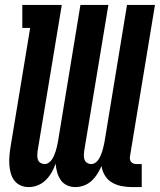

<svg xmlns="http://www.w3.org/2000/svg" viewBox="-20 -755 652 783"><path d="M287 8Q269 8 253 0.5Q237 -7 227.5 -21Q218 -35 213 -52.5Q208 -70 207 -88Q201 -70 191 -52.5Q181 -35 167 -21Q153 -7 134.5 0.5Q116 8 97 8Q79 8 63.5 1Q48 -6 38 -19.5Q28 -33 23.5 -50Q19 -67 18 -84.5Q17 -102 18.5 -120Q20 -138 23 -156L103 -641H71V-735H232L133 -137Q132 -128 132 -119.5Q132 -111 135 -103Q138 -95 145.5 -90.5Q153 -86 162 -86Q171 -86 179 -91.5Q187 -97 192 -105Q197 -113 201 -122Q205 -131 207.5 -139.5Q210 -148 212 -157Q214 -166 216 -175L308 -735H422L323 -137Q322 -128 322 -119.5Q322 -111 325 -103Q328 -95 335.5 -90.5Q343 -86 352 -86Q361 -86 369 -91.5Q377 -97 382 -105Q387 -113 391 -122Q395 -131 397.5 -139.5Q400 -148 402 -157Q404 -166 406 -175L498 -735H612L510 -117Q509 -111 510 -105Q511 -99 515 -94.5Q519 -90 524.5 -88Q530 -86 536 -86H558V8H520Q498 8 476.5 4Q455 0 437 -10.5Q419 -21 408 -39Q397 -57 394 -78Q387 -62 377 -46Q367 -30 353.5 -17.5Q340 -5 322.5 1.5Q305 8 287 8Z"/></svg>

Font: Iosevka HT Extrabold Extended
Style: Italic
Weight: 800
Width: 7
Italic angle: -9°
Monospace: yes
Designer: Belleve Invis
Foundry: Belleve Invis
Version: Version 32.3.0; ttfautohint (v1.8.4)